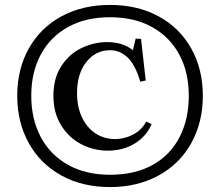

<svg xmlns="http://www.w3.org/2000/svg" viewBox="-20 -740 858 780"><path d="M415 -569Q479 -569 520 -536L531 -583L553 -582L572 -413L550 -408Q529 -478 498 -507Q467 -536 427 -536Q369 -536 331 -488.5Q293 -441 293 -362Q293 -305 313.5 -262.5Q334 -220 369 -197.5Q404 -175 447 -175Q486 -175 521 -193.5Q556 -212 574 -246H575L596 -236Q575 -186 527.5 -157Q480 -128 418 -128Q360 -128 309.5 -154.5Q259 -181 228 -231.5Q197 -282 197 -351Q197 -422 229 -471.5Q261 -521 311.5 -545Q362 -569 415 -569ZM427 -720Q539 -720 624.5 -673.5Q710 -627 757 -543Q804 -459 804 -351Q804 -243 757 -158.5Q710 -74 624 -27Q538 20 427 20Q315 20 229.5 -27Q144 -74 97 -158.5Q50 -243 50 -351Q50 -459 97 -543Q144 -627 229.5 -673.5Q315 -720 427 -720ZM427 -30Q528 -30 600 -70Q672 -110 709.5 -183Q747 -256 747 -351Q747 -446 708.5 -518Q670 -590 598 -630Q526 -670 427 -670Q328 -670 256 -630Q184 -590 145.5 -518Q107 -446 107 -351Q107 -256 145.5 -183.5Q184 -111 256 -70.5Q328 -30 427 -30Z"/></svg>

Font: Minipax
Style: Bold
Weight: 500
Designer: Raphaël Ronot, Igor Stepanchenko (Cyrillic)
Foundry: steppetype
Version: Version 1.002